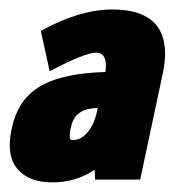

<svg xmlns="http://www.w3.org/2000/svg" viewBox="-34 -735 377 399"><path d="M50.8 -670.9Q131.8 -715.3 199.2 -715.3Q309.1 -715.3 309.1 -623Q309.1 -604.5 304.2 -582L257.3 -361.8H163.6L162.6 -382.3Q124 -356 75 -356Q25.9 -356 2.4 -383.8Q-13.7 -402.3 -13.7 -433.6Q-13.7 -449.7 -9.3 -469.2Q2.4 -524.9 43.9 -552.2Q85.4 -579.6 165.5 -584.5L185.1 -585.4Q186 -592.8 186 -599.1Q186 -625.5 165.5 -625.5Q142.1 -625.5 69.3 -586.9ZM113.3 -470.2Q110.8 -460 110.8 -451.9Q110.8 -443.8 116.7 -443.8Q134.3 -443.8 147.9 -460Q163.6 -478.5 168.9 -510.7L157.7 -509.8Q120.6 -505.9 113.3 -470.2Z"/></svg>

Font: Open Sans Hebrew Condensed Extra Bold
Style: Italic
Weight: 800
Width: 3
Italic angle: -12°
Foundry: Ascender Corporation, Yanek Iontef
Version: Version 2.001;PS 002.001;hotconv 1.0.70;makeotf.lib2.5.58329